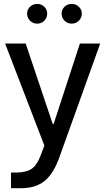

<svg xmlns="http://www.w3.org/2000/svg" viewBox="-20 -738 542 989"><path d="M6.3 -513.7H112.3L251.5 -99.6H256.3L391.6 -513.7H496.1L286.6 70.3Q256.3 156.2 210.2 193.8Q164.1 231.4 88.9 231.4H36.6V150.9H60.5Q114.7 150.9 143.1 131.6Q171.4 112.3 190.9 58.6L208.5 11.7ZM119.6 -667.5Q119.6 -689 134.8 -703.4Q149.9 -717.8 171.4 -717.8Q192.9 -717.8 208 -703.4Q223.1 -689 223.1 -667.5Q223.1 -646.5 208 -631.3Q192.9 -616.2 171.4 -616.2Q149.9 -616.2 134.8 -631.3Q119.6 -646.5 119.6 -667.5ZM297.4 -667.5Q297.4 -689 312.5 -703.4Q327.6 -717.8 349.1 -717.8Q371.1 -717.8 386.2 -703.4Q401.4 -689 401.4 -667.5Q401.4 -646.5 386.2 -631.3Q371.1 -616.2 349.1 -616.2Q327.6 -616.2 312.5 -631.3Q297.4 -646.5 297.4 -667.5Z"/></svg>

Font: Estedad-FD Medium
Style: Regular
Weight: 500
Designer: Amin Abedi
Version: Version 7.3